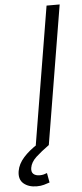

<svg xmlns="http://www.w3.org/2000/svg" viewBox="-117 -761 431 1004"><g transform="rotate(-5 98.5 -259.5)"><path d="M236.3 -727.5 115.7 0H46.9L167.5 -727.5ZM34.7 209.5Q-8.3 209.5 -34.4 187.3Q-60.5 165 -53.2 121.6Q-46.9 85 -17.6 52Q11.7 19 58.6 -10.7L115.7 0Q74.2 29.8 46.4 55.4Q18.6 81.1 13.7 110.8Q10.3 132.3 21.7 142.8Q33.2 153.3 55.2 153.3Q65.9 153.3 75.7 150.9Q85.4 148.4 93.3 145L102.5 195.3Q89.4 200.2 72.5 204.8Q55.7 209.5 34.7 209.5Z"/></g></svg>

Font: Inter 18pt Light
Style: Italic
Weight: 300
Italic angle: -9.3988°
Designer: Rasmus Andersson
Foundry: rsms
Version: Version 4.001;git-66647c0bb